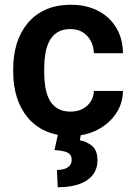

<svg xmlns="http://www.w3.org/2000/svg" viewBox="-20 -558 561 802"><path d="M274.9 -91.8Q302.2 -91.8 323.7 -102.5Q345.2 -113.3 358.2 -132.8Q371.1 -152.3 372.1 -178.2H493.7Q492.7 -124.5 463.4 -82Q434.1 -39.6 385.5 -14.9Q336.9 9.8 276.9 9.8Q215.8 9.8 170.4 -10.7Q125 -31.2 95 -67.9Q64.9 -104.5 50 -152.8Q35.2 -201.2 35.2 -256.3V-272Q35.2 -327.1 50 -375.5Q64.9 -423.8 95 -460.4Q125 -497.1 170.4 -517.6Q215.8 -538.1 276.4 -538.1Q340.3 -538.1 388.9 -513.2Q437.5 -488.3 465.1 -442.9Q492.7 -397.5 493.7 -335.9H372.1Q371.1 -364.3 359.4 -386.7Q347.7 -409.2 326.2 -422.9Q304.7 -436.5 273.9 -436.5Q241.2 -436.5 219.5 -422.9Q197.8 -409.2 185.8 -385.5Q173.8 -361.8 169.2 -332.8Q164.6 -303.7 164.6 -272V-256.3Q164.6 -224.1 169.2 -194.8Q173.8 -165.5 185.8 -142.3Q197.8 -119.1 219.5 -105.5Q241.2 -91.8 274.9 -91.8ZM222.7 0H318.8L313.5 27.8Q341.3 32.7 364.3 51.3Q387.2 69.8 387.2 112.3Q387.2 137.7 376.7 158.2Q366.2 178.7 345.2 193.6Q324.2 208.5 293.2 216.3Q262.2 224.1 221.2 224.1L217.8 151.9Q235.4 151.9 249.3 147.5Q263.2 143.1 271.2 133.5Q279.3 124 279.3 109.4Q279.3 94.7 272 86.7Q264.6 78.6 248.8 74.5Q232.9 70.3 207.5 68.8Z"/></svg>

Font: Roboto SemiBold
Style: Regular
Weight: 600
Designer: Christian Robertson
Foundry: Google
Version: Version 3.009; 2024